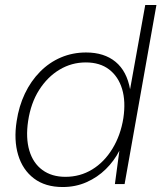

<svg xmlns="http://www.w3.org/2000/svg" viewBox="-20 -740 649 772"><path d="M232 12Q162 12 116.5 -22.5Q71 -57 53 -117Q35 -177 47 -253Q56 -313 80 -363.5Q104 -414 141 -451.5Q178 -489 225 -509Q272 -529 326 -529Q399 -529 444.5 -491.5Q490 -454 503 -381L564 -720H609L481 0H442L460 -134Q439 -93 405.5 -60Q372 -27 328 -7.5Q284 12 232 12ZM243 -29Q302 -29 350.5 -58.5Q399 -88 432 -142Q465 -196 476 -265Q486 -332 471 -382Q456 -432 419 -460.5Q382 -489 325 -489Q268 -489 219.5 -460Q171 -431 137.5 -378.5Q104 -326 93 -253Q83 -185 98 -134.5Q113 -84 150.5 -56.5Q188 -29 243 -29Z"/></svg>

Font: DM Sans 11pt ExtraLight
Style: Italic
Weight: 250
Italic angle: -10°
Version: Version 4.004;gftools[0.9.30]